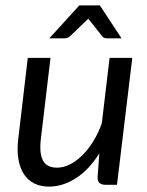

<svg xmlns="http://www.w3.org/2000/svg" viewBox="-20 -695 554 722"><path d="M43.5 0ZM169.9 -477.5 133.8 -173.8Q127 -118.2 141.6 -91.3Q156.2 -64.5 194.8 -64.5Q217.8 -64.5 241.7 -76.2Q265.6 -87.9 288.1 -109.6Q310.5 -131.3 329.8 -162.1Q349.1 -192.9 362.8 -231L392.1 -477.5H477.5L419.9 0H377.4Q344.7 0 347.2 -30.8L353.5 -118.2Q314.5 -56.2 265.1 -24.7Q215.8 6.8 163.6 6.8Q132.3 6.8 108.4 -5.4Q84.5 -17.6 69.6 -40.5Q54.7 -63.5 49.1 -97.2Q43.5 -130.9 48.8 -173.8L84.5 -477.5ZM437 -550.8H382.3Q377 -550.8 372.3 -552.7Q367.7 -554.7 365.2 -557.6L318.4 -616.7Q314.9 -620.1 312 -624.5L304.2 -617.2L242.2 -557.6Q239.3 -555.2 233.9 -553Q228.5 -550.8 223.1 -550.8H165.5L278.3 -674.8H355.5Z"/></svg>

Font: Carlito
Style: Italic
Weight: 400
Italic angle: -7°
Designer: Lukasz Dziedzic
Foundry: tyPoland Lukasz Dziedzic
Version: Version 1.104